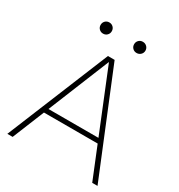

<svg xmlns="http://www.w3.org/2000/svg" viewBox="-210 -1053 1108 1191"><g transform="rotate(30 344.0 -457.5)"><path d="M21 0 320 -730H368L667 0H629L345 -699H343L59 0ZM135 -228V-261H553V-228ZM224 -835Q207 -835 195.5 -846.5Q184 -858 184 -875Q184 -892 195.5 -903.5Q207 -915 224 -915Q241 -915 252.5 -903.5Q264 -892 264 -875Q264 -858 252.5 -846.5Q241 -835 224 -835ZM464 -835Q447 -835 435.5 -846.5Q424 -858 424 -875Q424 -892 435.5 -903.5Q447 -915 464 -915Q481 -915 493 -903.5Q505 -892 505 -875Q505 -858 493 -846.5Q481 -835 464 -835Z"/></g></svg>

Font: M PLUS 2 Thin ExtraLight
Style: Regular
Weight: 250
Version: Version 1.001